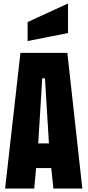

<svg xmlns="http://www.w3.org/2000/svg" viewBox="-20 -1081 502 1101"><path d="M138.2 -845.7V-954.6L370.1 -1061V-891.6ZM366.2 -777.8 452.1 0H286.1L273.9 -117.2H187L176.3 0H9.3L97.2 -777.8ZM237.8 -631.8H222.2L199.2 -258.8H260.7Z"/></svg>

Font: Anton
Style: Regular
Weight: 400
Foundry: vernon adams
Version: Version 1.000